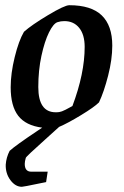

<svg xmlns="http://www.w3.org/2000/svg" viewBox="-20 -484 475 737"><path d="M411 -309Q411 -256 395 -193.5Q379 -131 360 -91Q342 -73 291 -42Q240 -11 207 3L155 50Q80 117 79 122Q75 136 75 145Q75 175 100 175H163L157 215L132 220Q70 233 64 233Q39 233 20 207.5Q1 182 2 148Q4 120 17 95Q40 74 124 18L142 6Q79 -2 50 -39.5Q21 -77 21 -149Q21 -202 36.5 -265Q52 -328 72 -362Q101 -388 164.5 -426Q228 -464 246 -464Q330 -464 370.5 -425Q411 -386 411 -309ZM305 -304Q305 -351 284 -377Q263 -403 227 -403Q213 -403 201 -399Q185 -394 168 -359.5Q151 -325 139 -269.5Q127 -214 127 -150Q127 -53 194 -53Q203 -53 208 -54Q216 -55 232 -63Q248 -71 258 -77Q305 -202 305 -304Z"/></svg>

Font: Grenze Medium
Style: Italic
Weight: 500
Italic angle: -10°
Designer: Renata Polastri
Foundry: Omnibus-Type
Version: Version 1.002; ttfautohint (v1.8)